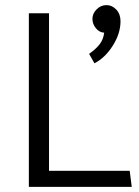

<svg xmlns="http://www.w3.org/2000/svg" viewBox="-20 -732 546 752"><path d="M172 -680H93V0H496L488 -63H172ZM342 -658Q342 -638 355.5 -621.5Q369 -605 388 -604Q385 -578 370.5 -559Q356 -540 329 -521L350 -484Q392 -506 422 -553.5Q452 -601 452 -649Q452 -677 435.5 -694.5Q419 -712 397 -712Q375 -712 358.5 -695.5Q342 -679 342 -658Z"/></svg>

Font: Catamaran
Style: Regular
Weight: 400
Designer: Pria Ravichandran
Version: Version 1.000;PS 001.000;hotconv 1.0.70;makeotf.lib2.5.58329